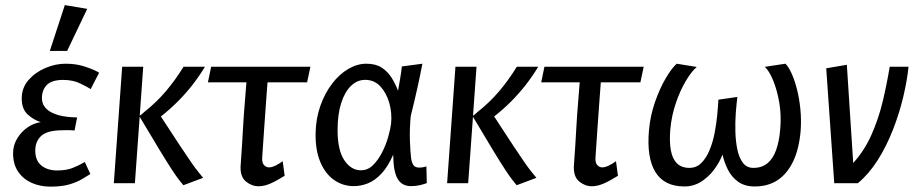

<svg xmlns="http://www.w3.org/2000/svg" viewBox="-20 -708 3549 742"><path d="M175.2 13.3Q135.4 13.3 102.5 -1.3Q69.7 -15.9 50.1 -44.5Q30.5 -73.2 30.5 -115.8Q30.5 -145.8 45.7 -171.6Q60.9 -197.5 85.1 -214.7Q109.4 -232 137.6 -236Q109.6 -244.8 86.8 -265.8Q64 -286.8 64 -327.2Q64 -368.7 90.1 -398.6Q116.2 -428.5 155.3 -445.2Q194.4 -461.8 234 -461.8Q276 -461.8 311.1 -449.7Q346.3 -437.6 363.1 -427.1L330.5 -363.8Q317.5 -372.1 289.4 -385.7Q261.3 -399.2 224.1 -399.2Q180.1 -399.2 161 -379.6Q142 -360 142 -329Q142 -294 177 -274.6Q212 -255.2 278.1 -254.2L268.1 -203.7Q262.3 -204.4 254.2 -204.8Q246.1 -205.2 237.5 -205Q228.9 -204.9 219.9 -204.6Q163.1 -204.1 139.7 -183.2Q116.3 -162.2 116.3 -125.5Q116.3 -88 139.7 -68.6Q163 -49.3 200.7 -49.3Q235.7 -49.3 259.5 -58.5Q283.4 -67.7 307.7 -81.9L329.2 -35.5Q316.2 -27.8 297.1 -16Q278 -4.2 248.5 4.5Q219.1 13.3 175.2 13.3ZM172.5 -511.1 230.5 -688.3 317.1 -673.8 239.4 -511.1Z M688.7 7.8Q681.7 -0.5 671.5 -13.4Q661.4 -26.2 643.7 -53.2Q626 -80.3 596.4 -128.9Q566.7 -177.6 519.8 -256.8L501.3 0H419.9L452.1 -450H533.5L520 -260.6Q524.8 -264.1 528.9 -267.4Q533 -270.6 537 -274.7Q584.8 -312.6 621.1 -355.5Q657.4 -398.3 689.3 -450H772Q748.9 -411.9 722.5 -378.2Q696 -344.6 666.3 -315Q636.5 -285.4 601.8 -257.8Q645.4 -190.5 673.1 -148.7Q700.7 -106.9 717.5 -82.8Q734.2 -58.6 745.1 -45.2Q756 -31.8 765 -20.8Z M979.7 11.8Q952.5 11.8 930.4 -6.6Q908.3 -25.1 909.7 -64.4Q913.5 -114.5 915.4 -148.5Q917.4 -182.5 918.9 -208.9Q920.4 -235.3 922.3 -263.1Q924.2 -290.9 927.5 -329.5Q930.7 -368 935.2 -425.6L1017.6 -439.5Q1013.4 -381.1 1009 -325.1Q1004.6 -269.2 1001 -212.9Q997.4 -156.5 993.2 -98.2Q992.2 -78.5 1000.5 -69.8Q1008.9 -61.1 1019.9 -61.1Q1029.7 -61.1 1043.9 -67.7Q1058.1 -74.3 1072.5 -85L1080.1 -28.7Q1048.2 -8.7 1024.4 1.6Q1000.6 11.8 979.7 11.8ZM783.5 -389.7 796 -450H1179.6L1166.8 -389.7Z M1347.3 11.3Q1304.5 11.3 1270.4 -12.9Q1236.3 -37.2 1217.2 -83.5Q1198.2 -129.7 1199.7 -194.6Q1201 -251.5 1218.4 -300Q1235.8 -348.5 1263.6 -384.9Q1291.5 -421.4 1326 -441.6Q1360.6 -461.8 1395.9 -461.8Q1431.8 -461.8 1455.1 -446.7Q1478.5 -431.5 1493.5 -407.4Q1508.5 -383.3 1518.2 -357.4Q1520.9 -371.5 1525.8 -400.2Q1530.6 -428.9 1533.1 -451.2L1612.4 -461.8Q1604.7 -421 1593.3 -369.3Q1581.8 -317.5 1567.3 -259.5Q1562.5 -206.9 1564.2 -163.5Q1565.8 -120.1 1568.6 -97.9Q1570.6 -81.8 1576.9 -71.1Q1583.2 -60.3 1600.6 -60.3Q1606.7 -60.3 1615.3 -61.8Q1623.8 -63.3 1627.8 -65.1L1629.4 -0.4Q1618.5 3.8 1602.7 7.6Q1586.9 11.3 1568.3 11.3Q1533.6 11.3 1516.9 -16.5Q1500.2 -44.4 1499.5 -110.1Q1479 -63.4 1454 -36.9Q1429 -10.4 1401.9 0.5Q1374.8 11.3 1347.3 11.3ZM1374.8 -49.9Q1401.2 -49.9 1421.5 -69.8Q1441.8 -89.8 1456.7 -119.2Q1471.7 -148.6 1480.3 -179.2Q1488.9 -209.9 1491.4 -230.4Q1495.5 -271.7 1484.3 -310.6Q1473.1 -349.6 1449.5 -374.5Q1425.9 -399.4 1391.3 -399.4Q1360.5 -399.4 1336.4 -376.1Q1312.2 -352.8 1298.4 -309.2Q1284.6 -265.6 1284.6 -204.9Q1284.6 -127.9 1310.6 -88.9Q1336.6 -49.9 1374.8 -49.9Z M1976.7 7.8Q1969.7 -0.5 1959.5 -13.4Q1949.4 -26.2 1931.7 -53.2Q1914 -80.3 1884.4 -128.9Q1854.7 -177.6 1807.8 -256.8L1789.3 0H1707.9L1740.1 -450H1821.5L1808 -260.6Q1812.8 -264.1 1816.9 -267.4Q1821 -270.6 1825 -274.7Q1872.8 -312.6 1909.1 -355.5Q1945.4 -398.3 1977.3 -450H2060Q2036.9 -411.9 2010.5 -378.2Q1984 -344.6 1954.3 -315Q1924.5 -285.4 1889.8 -257.8Q1933.4 -190.5 1961.1 -148.7Q1988.7 -106.9 2005.5 -82.8Q2022.2 -58.6 2033.1 -45.2Q2044 -31.8 2053 -20.8Z M2267.7 11.8Q2240.5 11.8 2218.4 -6.6Q2196.3 -25.1 2197.7 -64.4Q2201.5 -114.5 2203.4 -148.5Q2205.4 -182.5 2206.9 -208.9Q2208.4 -235.3 2210.3 -263.1Q2212.2 -290.9 2215.5 -329.5Q2218.7 -368 2223.2 -425.6L2305.6 -439.5Q2301.4 -381.1 2297 -325.1Q2292.6 -269.2 2289 -212.9Q2285.4 -156.5 2281.2 -98.2Q2280.2 -78.5 2288.5 -69.8Q2296.9 -61.1 2307.9 -61.1Q2317.7 -61.1 2331.9 -67.7Q2346.1 -74.3 2360.5 -85L2368.1 -28.7Q2336.2 -8.7 2312.4 1.6Q2288.6 11.8 2267.7 11.8ZM2071.5 -389.7 2084 -450H2467.6L2454.8 -389.7Z M2625.2 12.6Q2547.2 12.6 2512.9 -43Q2478.7 -98.6 2488 -204.3Q2493 -261 2511.1 -313.2Q2529.3 -365.3 2552.4 -404.9Q2575.6 -444.5 2595.2 -461.8L2672.7 -449.2Q2652.3 -432.1 2630.3 -395Q2608.3 -358 2591.7 -309.2Q2575.1 -260.5 2570.3 -206.3Q2566.6 -160.7 2572.5 -127.6Q2578.3 -94.5 2596.1 -76.8Q2613.9 -59.2 2644.2 -59.2Q2671.3 -59.2 2690.1 -77.8Q2708.8 -96.3 2721.6 -126.6Q2734.4 -156.9 2741.4 -192.5Q2748.3 -228.2 2751.7 -262.4Q2755 -296.7 2756.3 -322.8L2829.6 -333.4Q2826.4 -307.7 2823.6 -272.5Q2820.9 -237.2 2821.9 -200.2Q2822.8 -163.2 2829.4 -131Q2836 -98.9 2850.9 -79Q2865.8 -59.2 2891.6 -59.2Q2924.4 -59.2 2945.9 -77Q2967.4 -94.7 2979.5 -128.5Q2991.6 -162.2 2995.3 -209.7Q3000 -263.3 2991.4 -312.6Q2982.7 -361.8 2967.3 -398.6Q2951.9 -435.5 2935.4 -449.7L3015.4 -461.8Q3026.2 -452 3038.2 -426.3Q3050.3 -400.5 3059.5 -364.7Q3068.8 -328.9 3073.1 -286.5Q3077.3 -244.2 3074.1 -201.7Q3068.1 -132.6 3045.4 -84.7Q3022.6 -36.8 2985.5 -12.1Q2948.4 12.6 2896.8 12.6Q2858 12.6 2832.7 -5.6Q2807.4 -23.8 2793.1 -52.2Q2778.8 -80.7 2772.3 -110.4Q2760.6 -80.7 2739.4 -52.2Q2718.2 -23.8 2689.2 -5.6Q2660.1 12.6 2625.2 12.6Z M3204 0 3173 -444 3252.7 -457.7 3277.3 -78Q3320.5 -125.7 3347.9 -187.3Q3375.3 -248.9 3391.5 -316.7Q3407.6 -384.5 3418.3 -450H3491Q3485.7 -396.3 3470.4 -332.4Q3455.2 -268.5 3430.4 -205.5Q3405.7 -142.4 3371.7 -88.7Q3337.6 -35.1 3295.3 0Z"/></svg>

Font: Ancizar Sans Thin
Style: Italic
Weight: 100
Italic angle: -4°
Designer: Cesar Puertas, Viviana Monsalve, Julian Moncada, Julian Prieto, Jose Castro, Mariel Hernandez, Felipe Aragon, Sara Alarc
Version: Version 8.100